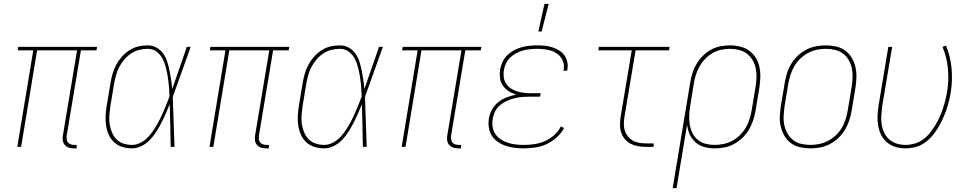

<svg xmlns="http://www.w3.org/2000/svg" viewBox="-20 -764 5040 999"><path d="M364 8Q350 8 338 4Q326 0 317.5 -9.5Q309 -19 307 -32Q305 -45 307 -58L381 -502H173L90 0H70L153 -502H72L75 -520H485L482 -502H401L327 -58Q326 -49 327 -39.5Q328 -30 333.5 -23Q339 -16 348 -13Q357 -10 367 -10H379V8Z M667 8Q641 8 616.5 0.5Q592 -7 574 -23.5Q556 -40 546 -62.5Q536 -85 532 -110Q528 -135 529.5 -161Q531 -187 535 -213L555 -333Q559 -357 566 -381Q573 -405 585 -427.5Q597 -450 614.5 -469.5Q632 -489 654 -503Q676 -517 700.5 -522.5Q725 -528 749 -528Q774 -528 795 -516Q816 -504 829.5 -485Q843 -466 850 -443.5Q857 -421 862 -397Q867 -373 870.5 -349Q874 -325 876 -301Q895 -355 914 -410Q933 -465 952 -520H972Q948 -455 925.5 -390Q903 -325 879 -260Q882 -195 883.5 -130Q885 -65 888 0H868Q867 -55 866 -110.5Q865 -166 863 -222Q853 -197 842.5 -173Q832 -149 820 -125.5Q808 -102 793.5 -79Q779 -56 760.5 -36.5Q742 -17 717 -4.5Q692 8 667 8ZM667 -10Q687 -10 706.5 -19Q726 -28 742 -42.5Q758 -57 770.5 -74.5Q783 -92 794 -110.5Q805 -129 814 -148Q823 -167 831.5 -186Q840 -205 847.5 -224.5Q855 -244 862 -263Q861 -289 859 -314Q857 -339 853 -364Q849 -389 843 -413Q837 -437 826 -458.5Q815 -480 795 -495Q775 -510 749 -510Q727 -510 704.5 -504.5Q682 -499 662.5 -486Q643 -473 627.5 -455Q612 -437 601 -416.5Q590 -396 584 -374Q578 -352 574 -330L554 -210Q551 -187 549 -163.5Q547 -140 550.5 -118Q554 -96 562.5 -75.5Q571 -55 586 -39.5Q601 -24 622.5 -17Q644 -10 667 -10Z M1364 8Q1350 8 1338 4Q1326 0 1317.5 -9.5Q1309 -19 1307 -32Q1305 -45 1307 -58L1381 -502H1173L1090 0H1070L1153 -502H1072L1075 -520H1485L1482 -502H1401L1327 -58Q1326 -49 1327 -39.5Q1328 -30 1333.5 -23Q1339 -16 1348 -13Q1357 -10 1367 -10H1379V8Z M1667 8Q1641 8 1616.5 0.5Q1592 -7 1574 -23.5Q1556 -40 1546 -62.5Q1536 -85 1532 -110Q1528 -135 1529.5 -161Q1531 -187 1535 -213L1555 -333Q1559 -357 1566 -381Q1573 -405 1585 -427.5Q1597 -450 1614.5 -469.5Q1632 -489 1654 -503Q1676 -517 1700.5 -522.5Q1725 -528 1749 -528Q1774 -528 1795 -516Q1816 -504 1829.5 -485Q1843 -466 1850 -443.5Q1857 -421 1862 -397Q1867 -373 1870.5 -349Q1874 -325 1876 -301Q1895 -355 1914 -410Q1933 -465 1952 -520H1972Q1948 -455 1925.5 -390Q1903 -325 1879 -260Q1882 -195 1883.5 -130Q1885 -65 1888 0H1868Q1867 -55 1866 -110.5Q1865 -166 1863 -222Q1853 -197 1842.5 -173Q1832 -149 1820 -125.5Q1808 -102 1793.5 -79Q1779 -56 1760.5 -36.5Q1742 -17 1717 -4.5Q1692 8 1667 8ZM1667 -10Q1687 -10 1706.5 -19Q1726 -28 1742 -42.5Q1758 -57 1770.5 -74.5Q1783 -92 1794 -110.5Q1805 -129 1814 -148Q1823 -167 1831.5 -186Q1840 -205 1847.5 -224.5Q1855 -244 1862 -263Q1861 -289 1859 -314Q1857 -339 1853 -364Q1849 -389 1843 -413Q1837 -437 1826 -458.5Q1815 -480 1795 -495Q1775 -510 1749 -510Q1727 -510 1704.5 -504.5Q1682 -499 1662.5 -486Q1643 -473 1627.5 -455Q1612 -437 1601 -416.5Q1590 -396 1584 -374Q1578 -352 1574 -330L1554 -210Q1551 -187 1549 -163.5Q1547 -140 1550.5 -118Q1554 -96 1562.5 -75.5Q1571 -55 1586 -39.5Q1601 -24 1622.5 -17Q1644 -10 1667 -10Z M2364 8Q2350 8 2338 4Q2326 0 2317.5 -9.5Q2309 -19 2307 -32Q2305 -45 2307 -58L2381 -502H2173L2090 0H2070L2153 -502H2072L2075 -520H2485L2482 -502H2401L2327 -58Q2326 -49 2327 -39.5Q2328 -30 2333.5 -23Q2339 -16 2348 -13Q2357 -10 2367 -10H2379V8Z M2705 8Q2680 8 2656.5 5Q2633 2 2611 -5.5Q2589 -13 2570 -26Q2551 -39 2539 -58Q2527 -77 2523.5 -101Q2520 -125 2524 -149Q2528 -173 2541 -195.5Q2554 -218 2574 -233.5Q2594 -249 2618 -258Q2642 -267 2666 -272Q2645 -278 2627 -289.5Q2609 -301 2596.5 -318.5Q2584 -336 2581.5 -358Q2579 -380 2582 -403Q2586 -423 2595 -442.5Q2604 -462 2619.5 -477Q2635 -492 2654 -502Q2673 -512 2693.5 -518Q2714 -524 2734.5 -526Q2755 -528 2775 -528Q2795 -528 2815 -526Q2835 -524 2853.5 -518Q2872 -512 2888.5 -502Q2905 -492 2916 -477Q2927 -462 2931.5 -442.5Q2936 -423 2932 -402L2931 -396H2912L2913 -402Q2916 -419 2912 -436Q2908 -453 2898 -466Q2888 -479 2874 -488Q2860 -497 2843.5 -501.5Q2827 -506 2809.5 -508Q2792 -510 2774 -510Q2757 -510 2738.5 -508Q2720 -506 2702.5 -501.5Q2685 -497 2667.5 -488Q2650 -479 2636 -466Q2622 -453 2613.5 -435.5Q2605 -418 2602 -400Q2599 -382 2601 -363.5Q2603 -345 2612.5 -330Q2622 -315 2636.5 -305Q2651 -295 2668 -289.5Q2685 -284 2703 -281.5Q2721 -279 2740 -279H2793L2790 -261H2737Q2717 -261 2697 -259.5Q2677 -258 2657.5 -253Q2638 -248 2618.5 -239.5Q2599 -231 2582.5 -217.5Q2566 -204 2556.5 -185Q2547 -166 2544 -146Q2540 -125 2543 -104Q2546 -83 2557.5 -66.5Q2569 -50 2585.5 -39Q2602 -28 2621.5 -21.5Q2641 -15 2662 -12.5Q2683 -10 2705 -10Q2732 -10 2760 -14Q2788 -18 2814.5 -29.5Q2841 -41 2863 -60.5Q2885 -80 2898 -106L2915 -98Q2900 -70 2876 -48.5Q2852 -27 2823.5 -14Q2795 -1 2764.5 3.5Q2734 8 2705 8ZM2781 -600 2813 -744H2835L2798 -600Z M3340 0Q3319 0 3299 -3.5Q3279 -7 3261.5 -16Q3244 -25 3231.5 -40Q3219 -55 3212.5 -73.5Q3206 -92 3206 -113Q3206 -134 3209 -155L3267 -502H3093L3096 -520H3464L3461 -502H3287L3229 -155Q3226 -137 3226 -118.5Q3226 -100 3231 -84Q3236 -68 3247 -54.5Q3258 -41 3272.5 -32.5Q3287 -24 3304.5 -21Q3322 -18 3340 -18H3381V0Z M3480 215 3571 -333Q3575 -358 3582.5 -382.5Q3590 -407 3603.5 -430Q3617 -453 3636 -472.5Q3655 -492 3678.5 -505Q3702 -518 3727.5 -523Q3753 -528 3778 -528Q3805 -528 3831.5 -521.5Q3858 -515 3878.5 -500Q3899 -485 3912.5 -463Q3926 -441 3931.5 -415Q3937 -389 3936 -361.5Q3935 -334 3931 -307L3911 -187Q3907 -162 3898.5 -137Q3890 -112 3876.5 -89Q3863 -66 3843 -47Q3823 -28 3799.5 -15Q3776 -2 3750 3Q3724 8 3699 8Q3671 8 3645 1Q3619 -6 3599.5 -23Q3580 -40 3569 -64Q3558 -88 3555 -115L3500 215ZM3698 -10Q3721 -10 3745 -15Q3769 -20 3790.5 -31.5Q3812 -43 3830 -61Q3848 -79 3860.5 -100Q3873 -121 3880 -144Q3887 -167 3891 -190L3911 -310Q3915 -334 3916 -359Q3917 -384 3912.5 -407Q3908 -430 3896.5 -450Q3885 -470 3867 -484Q3849 -498 3825.5 -504Q3802 -510 3777 -510Q3755 -510 3731.5 -505Q3708 -500 3687.5 -488Q3667 -476 3649.5 -458Q3632 -440 3620 -419Q3608 -398 3601 -375.5Q3594 -353 3590 -330L3571 -211Q3567 -187 3566 -162.5Q3565 -138 3569 -115Q3573 -92 3583 -71.5Q3593 -51 3610.5 -36.5Q3628 -22 3651 -16Q3674 -10 3698 -10Z M4196 8Q4169 8 4142.5 2Q4116 -4 4095.5 -19Q4075 -34 4062 -56.5Q4049 -79 4042.5 -105Q4036 -131 4037.5 -158.5Q4039 -186 4043 -213L4063 -333Q4067 -358 4075 -383.5Q4083 -409 4097 -432Q4111 -455 4131 -474Q4151 -493 4175 -505.5Q4199 -518 4225 -523Q4251 -528 4277 -528Q4304 -528 4330.5 -522Q4357 -516 4377.5 -501Q4398 -486 4411.5 -463.5Q4425 -441 4431 -415Q4437 -389 4436 -361.5Q4435 -334 4431 -307L4411 -187Q4407 -162 4398.5 -136.5Q4390 -111 4376 -88Q4362 -65 4342 -46Q4322 -27 4298 -14.5Q4274 -2 4248 3Q4222 8 4196 8ZM4197 -10Q4220 -10 4243.5 -15Q4267 -20 4289 -31.5Q4311 -43 4329.5 -60.5Q4348 -78 4360.5 -99.5Q4373 -121 4380 -144Q4387 -167 4391 -190L4411 -310Q4415 -334 4416 -359Q4417 -384 4412.5 -407Q4408 -430 4396.5 -450.5Q4385 -471 4366.5 -485Q4348 -499 4324.5 -504.5Q4301 -510 4276 -510Q4253 -510 4229.5 -505Q4206 -500 4184.5 -488.5Q4163 -477 4144.5 -459.5Q4126 -442 4113.5 -420.5Q4101 -399 4093.5 -376Q4086 -353 4082 -330L4062 -210Q4059 -186 4057.5 -161Q4056 -136 4061 -113Q4066 -90 4077.5 -69.5Q4089 -49 4107 -35Q4125 -21 4148.5 -15.5Q4172 -10 4197 -10Z M4691 8Q4664 8 4639.5 0.5Q4615 -7 4596 -22.5Q4577 -38 4565.5 -60.5Q4554 -83 4549.5 -108Q4545 -133 4546 -160Q4547 -187 4551 -213L4602 -520H4622L4570 -210Q4567 -186 4565.5 -162.5Q4564 -139 4567.5 -116.5Q4571 -94 4580.5 -73.5Q4590 -53 4607 -38.5Q4624 -24 4645.5 -17Q4667 -10 4691 -10Q4714 -10 4737.5 -16.5Q4761 -23 4781 -37Q4801 -51 4816.5 -70Q4832 -89 4845 -110Q4858 -131 4868 -153Q4878 -175 4885.5 -197Q4893 -219 4898.5 -241.5Q4904 -264 4908 -287Q4918 -348 4912 -408Q4906 -468 4884 -520L4902 -527Q4925 -472 4931 -410Q4937 -348 4927 -284Q4923 -260 4917 -236Q4911 -212 4902.5 -188Q4894 -164 4883 -140.5Q4872 -117 4858.5 -95Q4845 -73 4827 -53Q4809 -33 4787 -18.5Q4765 -4 4740 2Q4715 8 4691 8Z"/></svg>

Font: Iosevka Curly Thin
Style: Italic
Weight: 100
Italic angle: -9°
Monospace: yes
Designer: Belleve Invis
Foundry: Belleve Invis
Version: Version 22.1.2; ttfautohint (v1.8.4)